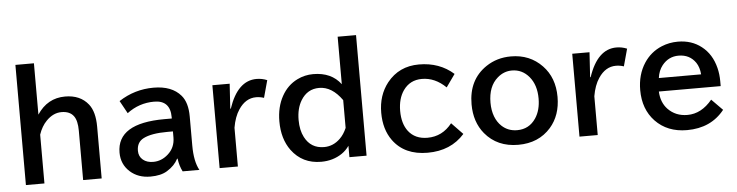

<svg xmlns="http://www.w3.org/2000/svg" viewBox="-50 -1073 5221 1361"><g transform="rotate(-5 2560.5 -392.5)"><path d="M87.9 -830.1H219.7V-464.8Q293 -576.2 418.9 -576.2Q526.9 -576.2 584 -503.9Q627 -449.7 627 -343.3V24.9H495.1V-326.2Q495.1 -397.5 470.7 -430.7Q443.4 -468.3 383.8 -468.3Q324.7 -468.3 275.4 -417.5Q239.3 -380.9 219.7 -322.3V24.9H87.9Z M1159.2 -355V-364.3Q1159.2 -484.9 1044.4 -484.9Q937 -484.9 851.1 -419.9L801.3 -510.3Q914.1 -584 1048.8 -584Q1178.7 -584 1242.7 -509.3Q1287.1 -458 1287.1 -357.9V-151.9Q1287.1 -37.6 1322.3 24.9H1203.1Q1182.1 -15.6 1175.3 -67.9H1171.9Q1147 -19 1091.8 14.6Q1046.9 42 973.1 42Q885.7 42 828.6 -9.3Q769 -63 769 -146Q769 -355 1106.9 -355ZM1159.2 -263.2H1120.1Q1005.9 -263.2 948.7 -233.9Q899.9 -209 899.9 -147.9Q899.9 -106.9 929.2 -83Q957 -60.1 1001.5 -60.1Q1060.5 -60.1 1107.4 -102.1Q1159.2 -147.9 1159.2 -220.2Z M1578.1 -388.2H1582Q1647 -582 1781.7 -582Q1820.8 -582 1856.9 -566.9L1823.2 -443.8Q1795.9 -453.1 1767.1 -453.1Q1692.4 -453.1 1642.6 -377.9Q1609.4 -328.6 1596.2 -251V24.9H1466.3V-564.9H1589.4Z M2380.9 -830.1H2511.7V27.8H2389.6V-53.2Q2367.7 -21.5 2336.9 -0.5Q2272.5 43 2188 43Q2054.2 43 1977.5 -60.5Q1917 -143.1 1917 -267.6Q1917 -370.6 1959.5 -446.8Q2000 -520 2070.8 -554.7Q2124 -581.1 2184.6 -581.1Q2314 -581.1 2380.9 -492.2ZM2380.9 -378.9Q2309.6 -480 2218.3 -480Q2133.8 -480 2087.9 -404.3Q2053.7 -348.1 2053.7 -265.6Q2053.7 -192.9 2080.1 -142.6Q2123.5 -59.1 2217.3 -59.1Q2282.7 -59.1 2332.5 -107.9Q2361.3 -135.7 2380.9 -181.2Z M3208.5 -65.9Q3110.4 44.9 2945.3 44.9Q2781.2 44.9 2699.2 -67.9Q2641.6 -147.5 2641.6 -265.6Q2641.6 -390.1 2710.4 -477.5Q2795.4 -584 2937.5 -584Q3083.5 -584 3183.6 -495.1L3119.6 -404.8Q3042.5 -480 2949.2 -480Q2864.3 -480 2816.4 -412.1Q2776.4 -354.5 2776.4 -267.1Q2776.4 -176.8 2817.9 -122.1Q2865.2 -61 2953.1 -61Q3059.6 -61 3128.4 -148.9Z M3591.8 -584Q3726.1 -584 3813.5 -492.7Q3896.5 -406.2 3896.5 -269.5Q3896.5 -138.7 3822.3 -53.7Q3735.4 44.9 3590.3 44.9Q3440.9 44.9 3354 -59.6Q3284.7 -143.6 3284.7 -269.5Q3284.7 -444.8 3415 -532.2Q3492.2 -584 3591.8 -584ZM3589.8 -483.9Q3532.7 -483.9 3487.3 -444.3Q3419.4 -385.7 3419.4 -269.5Q3419.4 -214.8 3436 -170.9Q3452.1 -128.9 3481.9 -101.1Q3526.9 -59.1 3591.3 -59.1Q3676.8 -59.1 3724.6 -130.9Q3761.7 -187 3761.7 -270Q3761.7 -366.2 3711.9 -425.8Q3663.1 -483.9 3589.8 -483.9Z M4138.7 -388.2H4142.6Q4207.5 -582 4342.3 -582Q4381.3 -582 4417.5 -566.9L4383.8 -443.8Q4356.4 -453.1 4327.6 -453.1Q4252.9 -453.1 4203.1 -377.9Q4169.9 -328.6 4156.7 -251V24.9H4026.9V-564.9H4149.9Z M5055.2 -244.6H4615.2Q4618.7 -167 4664.1 -118.7Q4718.8 -61.5 4803.2 -61.5Q4902.8 -61.5 4979.5 -154.8L5057.6 -75.7Q4961.4 45.4 4791 45.4Q4651.4 45.4 4565.9 -43.9Q4484.4 -129.9 4484.4 -265.6Q4484.4 -376 4537.6 -457.5Q4585 -529.8 4664.1 -562.5Q4718.3 -585 4779.8 -585Q4877.9 -585 4947.3 -530.3Q5019 -474.6 5043.9 -374.5Q5055.2 -329.1 5055.2 -278.8ZM4924.3 -339.8Q4920.4 -390.1 4897.9 -423.8Q4855.5 -485.8 4775.9 -485.8Q4704.6 -485.8 4658.7 -428.2Q4630.4 -392.6 4623.5 -339.8Z"/></g></svg>

Font: BIZ UDPGothic
Style: Bold
Weight: 700
Designer: TypeBank Co., Ltd.
Foundry: Morisawa Inc.
Version: Version 1.051